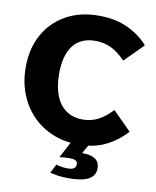

<svg xmlns="http://www.w3.org/2000/svg" viewBox="-99 -795 883 1089"><g transform="rotate(10 342.0 -251.0)"><path d="M667 -102Q614 -44 548 -12Q482 20 395 20Q312 20 244 -8Q176 -36 126.5 -87.5Q77 -139 50 -208.5Q23 -278 23 -361Q23 -467 67 -547.5Q111 -628 191.5 -674Q272 -720 382 -720Q481 -720 553.5 -684.5Q626 -649 667 -599L561 -493Q520 -536 478.5 -556Q437 -576 388 -576Q303 -576 259.5 -520Q216 -464 216 -357Q216 -282 237 -230Q258 -178 297.5 -151Q337 -124 393 -124Q438 -124 478 -143.5Q518 -163 561 -208ZM290 154Q302 158 321 161Q340 164 356 164Q384 164 394 155Q404 146 404 133Q404 116 392.5 110.5Q381 105 358 105Q345 105 328.5 106Q312 107 300 109L368 -20H470L423 64Q474 64 499 81.5Q524 99 524 134Q524 177 486.5 197.5Q449 218 372 218Q332 218 306.5 213.5Q281 209 264 205Z"/></g></svg>

Font: Moderustic ExtraBold
Style: Regular
Weight: 800
Designer: Tural Alisoy
Foundry: TAFT Foundry
Version: Version 2.120